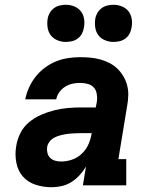

<svg xmlns="http://www.w3.org/2000/svg" viewBox="-20 -778 640 806"><path d="M197 8Q162 8 129.5 -2.5Q97 -13 76 -37Q55 -61 48.5 -95.5Q42 -130 48 -164Q52 -192 65.5 -219Q79 -246 102 -265Q125 -284 152.5 -296Q180 -308 208 -315Q236 -322 264 -324.5Q292 -327 319 -327H382L387 -353Q389 -369 386 -385Q383 -401 373 -411.5Q363 -422 347.5 -426Q332 -430 316 -430Q300 -430 284 -426.5Q268 -423 253.5 -414Q239 -405 229 -391Q219 -377 216 -361H86Q91 -387 102 -411Q113 -435 129.5 -456Q146 -477 168 -493.5Q190 -510 214.5 -520Q239 -530 265 -534Q291 -538 316 -538Q338 -538 359.5 -536Q381 -534 401 -528.5Q421 -523 439.5 -513.5Q458 -504 472.5 -490Q487 -476 497.5 -458.5Q508 -441 513.5 -420.5Q519 -400 518.5 -378.5Q518 -357 514 -335L477 -110H510V0H328L341 -79Q330 -60 314.5 -43Q299 -26 280 -14Q261 -2 239.5 3Q218 8 197 8ZM236 -100Q259 -100 281.5 -107.5Q304 -115 322 -131.5Q340 -148 350 -169.5Q360 -191 364 -214L365 -219H319Q309 -219 299 -218.5Q289 -218 279 -217.5Q269 -217 259.5 -215.5Q250 -214 239.5 -211.5Q229 -209 219.5 -205.5Q210 -202 201 -196Q192 -190 186 -181Q180 -172 178 -162Q176 -149 179 -136.5Q182 -124 190.5 -115.5Q199 -107 211 -103.5Q223 -100 236 -100ZM456 -602Q438 -602 421 -609Q404 -616 393.5 -629.5Q383 -643 380 -661.5Q377 -680 380 -699Q382 -712 389 -724Q396 -736 407 -744Q418 -752 431 -755Q444 -758 456 -758Q475 -758 492 -751Q509 -744 519.5 -730.5Q530 -717 533 -698.5Q536 -680 532 -661Q530 -648 523.5 -636Q517 -624 506 -616Q495 -608 482 -605Q469 -602 456 -602ZM256 -602Q238 -602 221 -609Q204 -616 193.5 -629.5Q183 -643 180 -661.5Q177 -680 180 -699Q182 -712 189 -724Q196 -736 207 -744Q218 -752 231 -755Q244 -758 256 -758Q275 -758 292 -751Q309 -744 319.5 -730.5Q330 -717 333 -698.5Q336 -680 332 -661Q330 -648 323.5 -636Q317 -624 306 -616Q295 -608 282 -605Q269 -602 256 -602Z"/></svg>

Font: Iosevka Curly Slab XBdExObl
Style: Regular
Weight: 800
Width: 7
Italic angle: -9°
Monospace: yes
Designer: Belleve Invis
Foundry: Belleve Invis
Version: Version 11.1.0; ttfautohint (v1.8.3)